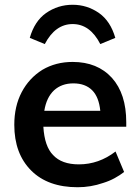

<svg xmlns="http://www.w3.org/2000/svg" viewBox="-20 -778 588 806"><path d="M510 -246H162Q167 -163 203 -127Q239 -88 311 -88Q395 -88 465 -142L501 -56Q483 -42 461 -30Q439 -18 413 -10Q361 8 306 8Q181 8 111 -62Q40 -133 40 -254Q40 -332 71 -391Q102 -450 158 -485Q214 -518 285 -518Q389 -518 450 -451Q510 -384 510 -265ZM288 -428Q239 -428 207 -399Q175 -369 166 -313H401Q395 -371 367 -399Q338 -428 288 -428ZM285 -758Q346 -758 396 -723Q444 -689 464 -619L401 -593Q358 -677 285 -677Q212 -677 168 -593L105 -619Q125 -689 173 -723Q223 -758 285 -758Z"/></svg>

Font: PRinguin Sans
Style: Bold
Weight: 700
Designer: Vernon Adams
Foundry: Vernon Adams
Version: ""